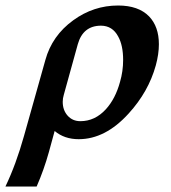

<svg xmlns="http://www.w3.org/2000/svg" viewBox="-91 -477 621 697"><path d="M-71.3 200.2Q-32.7 119.6 -3.9 16.6L73.7 -259.3Q98.1 -347.7 174.8 -403.3Q248.5 -457 337.9 -457Q411.6 -457 450.2 -417.5Q485.8 -380.4 485.8 -316.4Q485.8 -280.8 474.6 -239.7Q448.2 -144 376 -64.9Q291.5 28.3 194.8 28.3Q142.6 28.3 107.4 -1.5L86.4 75.2Q68.8 138.7 42 200.2ZM344.7 -179.7Q356 -218.3 356 -259.3Q356 -312.5 337.9 -344.7Q317.4 -383.3 275.9 -383.8Q210.4 -383.8 191.4 -316.4L140.6 -132.8Q136.7 -120.1 136.7 -107.4Q136.7 -77.1 154.5 -57.1Q172.4 -37.1 200.7 -37.1Q253.9 -37.1 293.5 -80.6Q328.1 -118.7 344.7 -179.7Z"/></svg>

Font: Accordance
Style: Bold-Italic
Weight: 700
Italic angle: -11°
Version: Version 1.2 (build January 31, 2020) Miklal Software Solutio